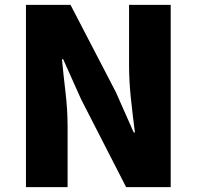

<svg xmlns="http://www.w3.org/2000/svg" viewBox="-20 -764 804 784"><path d="M268 -744 453 -388 526 -223H531Q523 -283 515 -357Q507 -431 507 -498V-744H677V0H495L311 -359L238 -522H233Q239 -459 247.5 -387Q256 -315 256 -247V0H86V-744Z"/></svg>

Font: Kinto Sans Black
Style: Regular
Weight: 900
Designer: Authors: Ryoko NISHIZUKA  (kana & ideographs); Paul D. Hunt (Latin, Greek & Cyrillic); Wenlong ZHANG  (bopomofo); Sandol
Foundry: Adobe Systems Incorporated, ookami Inc.
Version: Version 0.001